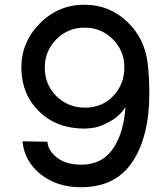

<svg xmlns="http://www.w3.org/2000/svg" viewBox="-20 -781 684 806"><path d="M319.8 4.9Q217.8 4.9 149.9 -50Q82 -105 74.2 -188L179.2 -186Q181.2 -149.9 218.5 -119.9Q255.9 -89.8 319.8 -89.8Q335.9 -89.8 342.8 -90.8Q418 -98.6 459 -163.8Q500 -229 506.8 -332Q483.9 -294.9 443.8 -272.5Q403.8 -250 378.4 -245.6Q353 -241.2 334 -241.2Q218.8 -241.2 145.3 -312Q71.8 -382.8 69.8 -492.2Q67.9 -602.1 146 -681.6Q224.1 -761.2 335 -761.2Q438 -761.2 512.9 -690.7Q587.9 -620.1 600.1 -514.2Q606.9 -455.1 606.9 -391.1Q606.9 -209 536.4 -102.1Q465.8 4.9 319.8 4.9ZM502 -498Q502 -567.9 453.4 -616.5Q404.8 -665 335.9 -665Q265.1 -665 216.6 -616Q168 -566.9 168 -497.1Q168 -425.3 217 -377.2Q266.1 -329.1 337.2 -329.1Q408.2 -329.1 455.1 -377.9Q502 -426.8 502 -498Z"/></svg>

Font: Oakes Grotesk
Style: Medium
Weight: 500
Designer: Samuel Oakes
Foundry: Samuel Oakes
Version: Version 1.0 | wf-rip DC20170320